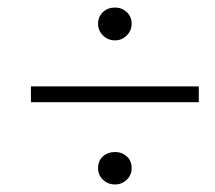

<svg xmlns="http://www.w3.org/2000/svg" viewBox="-20 -586 571 509"><path d="M285 -97Q266 -97 253 -109.5Q240 -122 240 -140Q240 -160 253 -171.5Q266 -183 285 -183Q303 -183 316 -171.5Q329 -160 329 -140Q329 -122 316 -109.5Q303 -97 285 -97ZM285 -479Q266 -479 253 -492Q240 -505 240 -523Q240 -542 253 -554Q266 -566 285 -566Q303 -566 316 -554Q329 -542 329 -523Q329 -505 316 -492Q303 -479 285 -479ZM62 -315V-357H507V-315Z"/></svg>

Font: Source Serif 4 18pt Light
Style: Italic
Weight: 300
Italic angle: -12°
Designer: Frank Grießhammer
Foundry: Adobe Systems Incorporated
Version: Version 4.004;hotconv 1.0.116;makeotfexe 2.5.65601